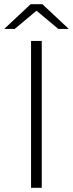

<svg xmlns="http://www.w3.org/2000/svg" viewBox="-26 -895 348 915"><path d="M122 0V-700H173V0ZM-6 -757 120 -875H176L302 -757H252L130 -859H166L44 -757Z"/></svg>

Font: Montserrat Thin Light
Style: Regular
Weight: 300
Version: Version 9.000